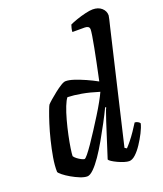

<svg xmlns="http://www.w3.org/2000/svg" viewBox="-146 -895 840 990"><g transform="rotate(-20 274.0 -400.0)"><path d="M161 0Q145 0 122.5 -9Q100 -18 77.5 -31Q55 -44 39.5 -56.5Q24 -69 22 -75Q21 -110 28.5 -153.5Q36 -197 47 -241.5Q58 -286 70 -323.5Q82 -361 91.5 -386Q101 -411 104 -415Q110 -422 125.5 -435.5Q141 -449 160 -464Q179 -479 196 -489.5Q213 -500 223 -500Q242 -500 269 -491Q296 -482 326.5 -468.5Q357 -455 386 -439Q388 -450 394 -477Q400 -504 407 -539.5Q414 -575 421 -610Q428 -645 432 -671.5Q436 -698 436 -706Q436 -717 429 -721.5Q422 -726 411 -726H343Q343 -736 346 -747Q349 -758 351 -764Q365 -771 389.5 -779.5Q414 -788 439.5 -794Q465 -800 480 -800Q511 -800 529.5 -783.5Q548 -767 548 -743Q548 -740 544 -722.5Q540 -705 534 -681L391 -73L402 -66Q411 -75 426.5 -94Q442 -113 458 -136.5Q474 -160 485 -178Q494 -178 502.5 -173Q511 -168 513 -163Q508 -142 494 -114.5Q480 -87 462.5 -60.5Q445 -34 426.5 -17Q408 0 391 0Q381 0 364.5 -5Q348 -10 331 -18Q314 -26 302.5 -33.5Q291 -41 289 -46L349 -233Q357 -256 363.5 -275.5Q370 -295 374 -301L369 -304Q353 -270 331 -229Q309 -188 286 -147.5Q263 -107 240 -73.5Q217 -40 196.5 -20Q176 0 161 0ZM178 -89Q183 -89 196.5 -105.5Q210 -122 229 -149.5Q248 -177 269.5 -210.5Q291 -244 312 -277.5Q333 -311 349 -340Q365 -369 373 -387Q322 -403 280 -410.5Q238 -418 204 -419Q194 -407 182.5 -378Q171 -349 160.5 -310.5Q150 -272 142 -234Q134 -196 129.5 -166Q125 -136 125 -124Q130 -116 140.5 -108Q151 -100 162 -94.5Q173 -89 178 -89Z"/></g></svg>

Font: Texturina 12pt SemiBold
Style: Italic
Weight: 600
Italic angle: -11°
Version: Version 1.002